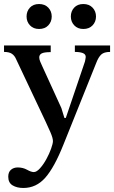

<svg xmlns="http://www.w3.org/2000/svg" viewBox="-35 -699 567 954"><path d="M81 235Q49 235 27.5 222Q6 209 6 179Q6 156 19.5 144.5Q33 133 53 133Q79 133 99.5 144.5Q120 156 133 156Q147 156 164 137Q181 118 195.5 91.5Q210 65 219 39.5Q228 14 228 2Q228 -13 215.5 -42Q203 -71 191 -96L45 -405Q38 -422 24.5 -431.5Q11 -441 -15 -441V-473H217V-440Q184 -440 172 -433.5Q160 -427 160 -414Q160 -404 165 -392.5Q170 -381 175 -370L270 -162L285 -113H292L387 -393Q388 -399 389.5 -405.5Q391 -412 391 -416Q391 -430 376 -435.5Q361 -441 337 -441V-473H512V-441Q482 -441 468 -428Q454 -415 443 -386L280 20Q235 133 190 184Q145 235 81 235ZM379 -555Q351 -555 334 -573Q317 -591 317 -617Q317 -643 333.5 -661Q350 -679 379 -679Q408 -679 425 -661Q442 -643 442 -617Q442 -591 425 -573Q408 -555 379 -555ZM159 -555Q131 -555 114 -573Q97 -591 97 -617Q97 -643 113.5 -661Q130 -679 159 -679Q188 -679 205 -661Q222 -643 222 -617Q222 -591 205 -573Q188 -555 159 -555Z"/></svg>

Font: STIX Two Text Medium
Style: Regular
Weight: 500
Designer: Ross Mills, John Hudson & Paul Hanslow, Tiro Typeworks Ltd; with prior portions MicroPress Inc., and Coen Hoffman.
Foundry: Tiro Typeworks Ltd
Version: Version 2.13 b171